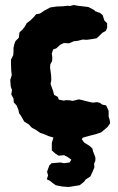

<svg xmlns="http://www.w3.org/2000/svg" viewBox="-20 -536 473 767"><path d="M214 20 205 17 175 8 156 0 141 -5 122 -18 107 -26 95 -39 77 -50 64 -73 56 -84 54 -96 46 -115 35 -127 34 -142 25 -159 28 -176 23 -190 21 -217 27 -236 25 -253 24 -277V-298L33 -316L34 -331V-344L37 -359L42 -372L55 -385L58 -407L70 -418L80 -431L87 -444L101 -454L116 -469L124 -479L140 -482L156 -493L180 -506L206 -510L233 -511L250 -513L260 -512L274 -516L291 -513L317 -510L333 -508L356 -496L361 -491L380 -484L390 -476L397 -454L408 -443V-425L403 -413L389 -405L374 -390L366 -383L342 -379L326 -377L310 -378L291 -373L274 -371L256 -363L235 -364L222 -358L217 -354L205 -343L192 -338L187 -322L189 -306L188 -292L181 -279L180 -266L184 -237L185 -216L182 -201L185 -192L192 -173L196 -157L211 -149L215 -138L235 -134L244 -136L260 -135L270 -133L295 -139L309 -136L328 -131L350 -126L368 -128L379 -125L389 -118L404 -115L414 -93V-70L418 -58L420 -44L410 -29L384 -7L363 0L339 6L314 13L297 18L280 20L252 17H238ZM254 211 228 209 203 204 190 195 182 188 167 180 172 165 168 150 177 125 186 116 222 113 235 116 258 113 265 102 250 91 236 84 214 86 202 78 187 65V35L193 15L201 -6L226 -9L235 -12L260 -22L284 -19L300 -14L302 0L312 11L307 21L317 34L338 47L349 57L352 69L361 93V105L356 118L357 133L348 154L341 169L322 181L316 190L298 204L273 208Z"/></svg>

Font: Winky Rough
Style: Bold
Weight: 700
Designer: Simon Atzbach
Foundry: typofactur
Version: Version 1.206; ttfautohint (v1.8.4.7-5d5b)